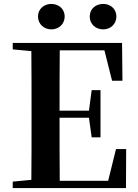

<svg xmlns="http://www.w3.org/2000/svg" viewBox="-20 -960 706 980"><path d="M242 -810C278 -810 310 -835 310 -876C310 -916 278 -940 242 -940C207 -940 174 -916 174 -876C174 -835 207 -810 242 -810ZM507 -810C542 -810 574 -835 574 -876C574 -916 542 -940 507 -940C470 -940 438 -916 438 -876C438 -835 470 -810 507 -810ZM552 -548H605L603 -741H45V-708L140 -699C141 -597 141 -496 141 -394V-346C141 -243 141 -141 140 -42L45 -33V0H623L624 -199H572L532 -37H285C284 -140 284 -245 284 -359H434L448 -259H493V-500H448L434 -395H284C284 -502 284 -604 285 -703H513Z"/></svg>

Font: GenRyuMin2 TW B
Style: Regular
Weight: 700
Version: Version 2.100;PS 2.1;hotconv 16.6.51;makeotf.lib2.5.65220 DE